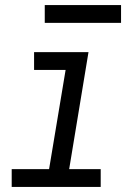

<svg xmlns="http://www.w3.org/2000/svg" viewBox="-20 -735 540 755"><path d="M26 0V-70H173L238 -460H114V-530H328L252 -70H376V0ZM156 -645V-715H456V-645Z"/></svg>

Font: Iosevka Slab Oblique
Style: Regular
Weight: 400
Italic angle: -9°
Monospace: yes
Designer: Belleve Invis
Foundry: Belleve Invis
Version: Version 11.1.1; ttfautohint (v1.8.3)